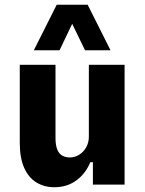

<svg xmlns="http://www.w3.org/2000/svg" viewBox="-20 -775 607 806"><path d="M208 11Q166 11 133 -9Q100 -29 81.5 -70.5Q63 -112 63 -175V-503H213V-195Q213 -167 220 -148.5Q227 -130 241 -122Q255 -114 273 -114Q294 -114 312.5 -125.5Q331 -137 342 -157Q353 -177 353 -201V-503H503V0H370V-94H359Q340 -47 301 -18Q262 11 208 11ZM122 -564 218 -755H348L444 -564H337L283 -675L230 -564Z"/></svg>

Font: Nunito Sans 7pt Condensed ExtraBold
Style: Regular
Weight: 800
Width: 3
Designer: Vernon Adams
Foundry: Vernon Adams
Version: Version 3.101;gftools[0.9.27]